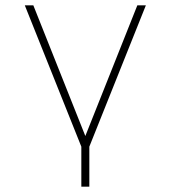

<svg xmlns="http://www.w3.org/2000/svg" viewBox="-20 -550 640 720"><path d="M285 0 73 -530H105L300 -40L495 -530H527L315 0V150H285Z"/></svg>

Font: Geist Mono Thin
Style: Regular
Weight: 100
Monospace: yes
Designer: Basement.studio, Andrés Briganti, Mateo Zaragoza
Foundry: Basement.studio, Vercel, Andrés Briganti, Guido Ferreyra, Mateo Zaragoza
Version: Version 1.500; ttfautohint (v1.8.4.7-5d5b)